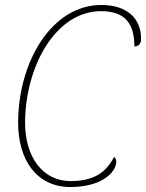

<svg xmlns="http://www.w3.org/2000/svg" viewBox="-20 -743 588 773"><path d="M264 10C387 10 448 -48 448 -92C448 -103 444 -108 439 -111C406 -47 356 -14 264 -14C149 -14 81 -115 81 -248C81 -472 202 -698 387 -698C482 -698 521 -650 521 -556C539 -556 548 -568 548 -587C548 -670 490 -723 388 -723C190 -723 53 -497 53 -248C53 -101 126 10 264 10Z"/></svg>

Font: Noto Serif SemiCondensed Thin
Style: Italic
Weight: 100
Width: 4
Italic angle: -12°
Designer: Monotype Design Team
Foundry: Monotype Imaging Inc.
Version: Version 2.013